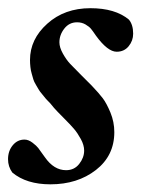

<svg xmlns="http://www.w3.org/2000/svg" viewBox="-20 -453 375 478"><path d="M205.1 -432.6Q266.6 -432.6 300.8 -404.3Q311.5 -391.6 311.5 -369.1Q311.5 -351.6 300.3 -337.9Q289.1 -324.2 270.5 -324.2Q248 -324.2 218.8 -364.3Q210.9 -376 206.5 -381.3Q202.1 -386.7 192.9 -392.1Q183.6 -397.5 171.9 -397.5Q152.3 -397.5 140.1 -381.8Q127.9 -366.2 127.9 -347.7Q127.9 -335 136.7 -319.3Q145.5 -303.7 154.8 -293.9Q164.1 -284.2 182.6 -265.6Q201.2 -247.1 208 -240.2Q226.6 -220.7 235.8 -208.5Q245.1 -196.3 254.9 -172.9Q264.6 -149.4 264.6 -124Q264.6 -65.4 218.8 -29.8Q172.9 5.9 105.5 5.9Q45.9 5.9 10.7 -23.4Q0 -38.1 0 -56.6Q0 -77.1 11.7 -91.3Q23.4 -105.5 41 -105.5Q50.8 -105.5 61 -97.7Q71.3 -89.8 75.2 -84.5Q79.1 -79.1 91.8 -61.5Q114.3 -29.3 144.5 -29.3Q165 -29.3 177.2 -44.9Q189.5 -60.5 189.5 -78.1Q189.5 -91.8 181.2 -106.9Q172.9 -122.1 164.1 -132.3Q155.3 -142.6 138.2 -159.7Q121.1 -176.8 114.3 -184.6L105.5 -195.3Q95.7 -205.1 94.7 -206.5Q93.8 -208 85.9 -217.3Q78.1 -226.6 76.7 -229.5Q75.2 -232.4 69.8 -241.2Q64.5 -250 63 -255.4Q61.5 -260.7 59.1 -269Q56.6 -277.3 55.7 -286.1Q54.7 -294.9 54.7 -303.7Q54.7 -355.5 97.7 -394Q140.6 -432.6 205.1 -432.6Z"/></svg>

Font: Crimson
Style: SemiboldItalic
Weight: 600
Italic angle: -11°
Version: Version 0.8 ; ttfautohint (v1.00) -l 8 -r 50 -G 200 -x 14 -D